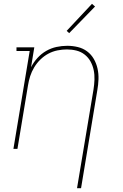

<svg xmlns="http://www.w3.org/2000/svg" viewBox="-20 -777 640 1002"><path d="M382 205 468 -310Q472 -335 473 -361Q474 -387 469 -411Q464 -435 452.5 -456Q441 -477 422 -492Q403 -507 379 -513Q355 -519 329 -519Q305 -519 280 -514Q255 -509 232.5 -497Q210 -485 191 -466.5Q172 -448 158.5 -425.5Q145 -403 137.5 -379.5Q130 -356 126 -331L71 0H50L135 -511H66V-530H159L142 -426Q155 -452 175.5 -474.5Q196 -497 221.5 -511.5Q247 -526 275 -532Q303 -538 331 -538Q359 -538 386 -531.5Q413 -525 434.5 -509Q456 -493 469.5 -469.5Q483 -446 489 -419Q495 -392 494 -363.5Q493 -335 488 -307L403 205ZM341 -604 328 -616 460 -757 476 -743Z"/></svg>

Font: Iosevka Slab Thin Extended
Style: Italic
Weight: 100
Width: 7
Italic angle: -9°
Monospace: yes
Designer: Belleve Invis
Foundry: Belleve Invis
Version: Version 11.1.0; ttfautohint (v1.8.3)